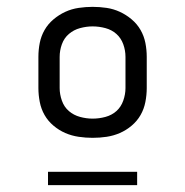

<svg xmlns="http://www.w3.org/2000/svg" viewBox="-20 -761 540 560"><path d="M250 -359Q271 -359 291 -362Q311 -365 329.5 -373Q348 -381 364 -394.5Q380 -408 390 -425.5Q400 -443 404 -463.5Q408 -484 408 -504V-595Q408 -616 404 -636Q400 -656 390 -673.5Q380 -691 364 -704.5Q348 -718 329.5 -726.5Q311 -735 291 -738Q271 -741 250 -741Q230 -741 209.5 -738Q189 -735 170.5 -726.5Q152 -718 136 -704.5Q120 -691 110 -673.5Q100 -656 96 -636Q92 -616 92 -595V-504Q92 -484 96 -463.5Q100 -443 110 -425.5Q120 -408 136 -394.5Q152 -381 170.5 -373Q189 -365 209.5 -362Q230 -359 250 -359ZM120 -221H380V-260H120ZM250 -415Q232 -415 213.5 -420Q195 -425 181 -437Q167 -449 160.5 -467.5Q154 -486 154 -504V-595Q154 -614 160.5 -632Q167 -650 181 -662Q195 -674 213.5 -679Q232 -684 250 -684Q269 -684 287.5 -679Q306 -674 319.5 -662Q333 -650 339.5 -632Q346 -614 346 -595V-504Q346 -486 339.5 -467.5Q333 -449 319.5 -437Q306 -425 287.5 -420Q269 -415 250 -415Z"/></svg>

Font: Iosevka SS09 Light
Style: Regular
Weight: 300
Monospace: yes
Designer: Belleve Invis
Foundry: Belleve Invis
Version: Version 5.2.1; ttfautohint (v1.8.3)